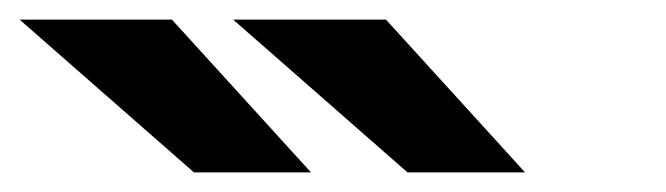

<svg xmlns="http://www.w3.org/2000/svg" viewBox="-36 -941 680 196"><path d="M162 -765 -16 -921H139.5L281.5 -765ZM380 -765 202 -921H358L500 -765Z"/></svg>

Font: Undotted
Style: Bold
Weight: 700
Designer: Delve Withrington, Dave Bailey, Thomas Jockin
Foundry: Delve Fonts LLC
Version: Version 4.000